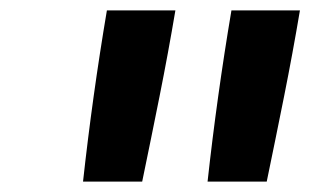

<svg xmlns="http://www.w3.org/2000/svg" viewBox="-20 -792 640 370"><path d="M140 -442Q149 -524 160.5 -606.5Q172 -689 186 -772H318Q304 -689 287.5 -606.5Q271 -524 254 -442ZM380 -442Q389 -524 400.5 -606.5Q412 -689 426 -772H558Q544 -689 527.5 -606.5Q511 -524 494 -442Z"/></svg>

Font: Iosevka Aile
Style: Bold Italic
Weight: 700
Italic angle: -9°
Designer: Belleve Invis
Foundry: Belleve Invis
Version: Version 28.0.1; ttfautohint (v1.8.4)